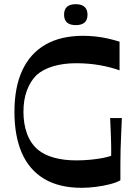

<svg xmlns="http://www.w3.org/2000/svg" viewBox="-20 -884 651 917"><path d="M370 13Q263 13 191.5 -29.5Q120 -72 84.5 -153Q49 -234 49 -350Q49 -468 87 -549Q125 -630 198 -671.5Q271 -713 377 -713Q407 -713 438.5 -709.5Q470 -706 499.5 -699Q529 -692 551 -685V-548Q510 -563 457 -572.5Q404 -582 343 -582Q283 -582 234 -567.5Q185 -553 154 -525Q125 -496 108.5 -452Q92 -408 92 -350Q92 -292 109 -245.5Q126 -199 161 -169Q191 -144 238 -131Q285 -118 344 -118Q378 -118 410 -121Q442 -124 468.5 -129Q495 -134 511 -140Q511 -166 511 -185Q511 -204 510 -223Q509 -242 508.5 -264.5Q508 -287 506 -320H562Q560 -274 558.5 -238.5Q557 -203 556 -171.5Q555 -140 555 -105Q555 -70 555 -23Q536 -12 504.5 -4Q473 4 437.5 8.5Q402 13 370 13ZM342 -764Q286 -764 286 -814Q286 -839 300 -851.5Q314 -864 342 -864Q369 -864 383.5 -851.5Q398 -839 398 -814Q398 -789 384 -776.5Q370 -764 342 -764Z"/></svg>

Font: Ojuju SemiBold
Style: Regular
Weight: 600
Designer: Chisaokwu Joboson, Mirko Velimirovic
Foundry: Udi Foundry
Version: Version 1.000